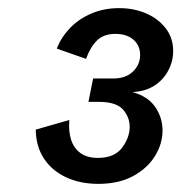

<svg xmlns="http://www.w3.org/2000/svg" viewBox="-20 -801 450 477"><path d="M224.1 -344.2Q179.2 -344.2 144 -360.6Q108.9 -377 89.1 -407.2Q69.3 -437.5 68.8 -479L152.3 -502.9Q149.9 -475.6 156.5 -454.3Q163.1 -433.1 179.7 -420.9Q196.3 -408.7 223.1 -408.7Q264.6 -408.7 283.4 -434.1Q302.2 -459.5 302.2 -485.8Q302.2 -509.8 285.6 -528.8Q269 -547.9 225.6 -547.9H199.7L211.4 -606H261.7Q292 -606 310.1 -623Q328.1 -640.1 328.1 -664.6Q328.1 -688 311.5 -702.4Q294.9 -716.8 266.6 -716.8Q237.3 -716.8 220.7 -700.2Q204.1 -683.6 193.8 -654.8L121.1 -680.2Q131.8 -708 153.3 -730.7Q174.8 -753.4 206.3 -767.1Q237.8 -780.8 275.9 -780.8Q313 -780.8 343.3 -767.6Q373.5 -754.4 391.8 -730.5Q410.2 -706.5 410.2 -674.3Q410.2 -648.4 397.9 -625.5Q385.7 -602.5 363.3 -588.1Q340.8 -573.7 309.1 -572.3Q347.7 -561.5 365.7 -535.2Q383.8 -508.8 383.8 -476.6Q383.8 -443.8 365 -413.3Q346.2 -382.8 310.5 -363.5Q274.9 -344.2 224.1 -344.2Z"/></svg>

Font: Schibsted Grotesk Medium
Style: Italic
Weight: 500
Italic angle: -12°
Designer: Bakken & Baeck AS, Henrik Kongsvoll
Foundry: Schibsted ASA
Version: Version 1.100;gftools[0.9.25]